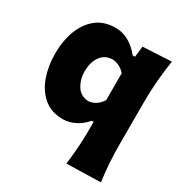

<svg xmlns="http://www.w3.org/2000/svg" viewBox="-184 -725 1040 1090"><g transform="rotate(30 335.5 -180.0)"><path d="M403.8 223.6Q411.6 163.6 415.5 105Q419.4 46.4 419.4 -16.1V-59.1H407.2Q374 -20.5 335.4 -2.4Q296.9 15.6 259.8 15.6Q183.1 15.6 133.5 -26.6Q84 -68.8 60.1 -137.2Q36.1 -205.6 36.1 -284.7Q36.1 -369.1 61.5 -436.8Q86.9 -504.4 137.2 -544.2Q187.5 -584 261.7 -584Q309.1 -584 349.9 -560.5Q390.6 -537.1 422.4 -496.6H438L446.3 -567.4L633.3 -577.1Q610.8 -436.5 610.8 -300.8V-26.9Q610.8 43.9 614.7 100.8Q618.7 157.7 627 217.8ZM334.5 -145.5Q386.7 -149.9 419.4 -201.2V-377.4Q402.3 -397.5 379.9 -408.4Q357.4 -419.4 335 -419.9Q283.2 -417.5 257.3 -377.9Q231.4 -338.4 231.4 -282.7Q231.4 -230 257.1 -189Q282.7 -147.9 334.5 -145.5Z"/></g></svg>

Font: Pinar-DS3-FD ExtraBold
Style: Regular
Weight: 800
Designer: Amin Abedi
Version: Version 3.000